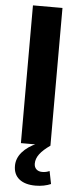

<svg xmlns="http://www.w3.org/2000/svg" viewBox="-61 -732 403 972"><g transform="rotate(5 141.0 -246.0)"><path d="M216 -700V0H66V-700ZM158 208Q105 208 75.5 184.5Q46 161 46 117Q46 79 73 47.5Q100 16 149 -5L216 0Q180 25 162.5 48.5Q145 72 145 97Q145 115 156 125.5Q167 136 186 136Q206 136 223 128L236 193Q220 200 200 204Q180 208 158 208Z"/></g></svg>

Font: Pathway Extreme SemiCondensed
Style: Bold
Weight: 700
Width: 4
Version: Version 1.001;gftools[0.9.26]